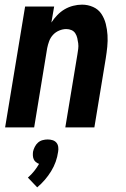

<svg xmlns="http://www.w3.org/2000/svg" viewBox="-20 -548 540 826"><path d="M2 0 88 -520H213L201 -451Q212 -468 226.5 -483Q241 -498 258 -508Q275 -518 294.5 -523Q314 -528 333 -528Q358 -528 380.5 -518Q403 -508 416 -488.5Q429 -469 435 -445.5Q441 -422 442.5 -397Q444 -372 441.5 -347Q439 -322 435 -297L386 0H261L313 -314Q315 -326 316.5 -338Q318 -350 316.5 -361.5Q315 -373 312.5 -384Q310 -395 304 -404.5Q298 -414 287.5 -418.5Q277 -423 265 -423Q250 -423 234.5 -416.5Q219 -410 208 -398Q197 -386 191.5 -371Q186 -356 183 -341L127 0ZM140 258 100 216Q115 203 127 188Q139 173 148 157Q140 154 134 149Q128 144 125 137Q122 130 121.5 122Q121 114 122 105Q124 95 129.5 84Q135 73 143.5 65.5Q152 58 163 55Q174 52 185 52Q196 52 206 55Q216 58 222.5 65.5Q229 73 230.5 84Q232 95 230 105Q227 127 219.5 148Q212 169 200 188.5Q188 208 173 225.5Q158 243 140 258Z"/></svg>

Font: Iosevka SS18 Extrabold
Style: Italic
Weight: 800
Italic angle: -9°
Monospace: yes
Designer: Belleve Invis
Foundry: Belleve Invis
Version: Version 25.1.1; ttfautohint (v1.8.4)